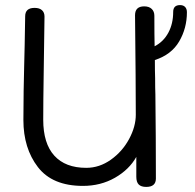

<svg xmlns="http://www.w3.org/2000/svg" viewBox="-20 -733 765 755"><path d="M589 -497Q589 -451 590 -426Q590 -385 591 -362Q593 -192 593 -31Q593 2 555 2Q535 2 525.5 -7.5Q516 -17 516 -38V-116Q488 -66 432 -34Q376 -2 306 -2Q186 -2 129 -76Q72 -150 72 -261Q72 -315 73 -377Q74 -439 75 -472Q77 -539 79 -669Q79 -702 116 -702Q135 -702 145 -693Q155 -684 155 -668Q155 -638 152 -458Q150 -330 150 -262Q150 -169 193.5 -121Q237 -73 319 -73Q371 -73 416 -105Q461 -137 487.5 -186Q514 -235 514 -282Q514 -406 511 -673Q511 -708 547 -708Q566 -708 576.5 -698Q587 -688 587 -671Q587 -591 588 -551Q623 -569 642 -604.5Q661 -640 661 -686Q661 -713 688 -713Q701 -713 708 -705.5Q715 -698 715 -685Q715 -622 684.5 -570Q654 -518 589 -497Z"/></svg>

Font: Mali
Style: Regular
Weight: 400
Version: Version 1.000; ttfautohint (v1.6)